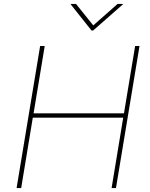

<svg xmlns="http://www.w3.org/2000/svg" viewBox="-20 -963 769 983"><path d="M64.9 0 185.5 -727.5H209L151.9 -382.8H614.7L671.9 -727.5H694.3L573.7 0H551.3L610.8 -360.4H147.9L88.4 0ZM369.1 -942.9 457.5 -833 582 -942.9H609.4L608.9 -940.4L456.5 -806.6H448.7L342.3 -940.4L342.8 -942.9Z"/></svg>

Font: Inter 16pt Thin
Style: Italic
Weight: 250
Italic angle: -9.3988°
Version: Version 4.001;git-66647c0bb